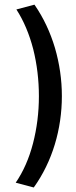

<svg xmlns="http://www.w3.org/2000/svg" viewBox="-20 -683 334 841"><path d="M127.9 138.2C209.5 24.4 251 -117.2 251 -262.2C251 -334 240.7 -404.3 220.7 -473.1C200.2 -542 170.4 -605.5 130.9 -662.6L51.8 -641.6C84 -591.8 108.4 -533.7 125.5 -467.8C142.1 -401.4 150.4 -332.5 150.4 -261.7C150.4 -189.9 141.6 -120.6 124.5 -54.7C107.4 11.2 82 68.8 48.8 117.2Z"/></svg>

Font: SG Kara
Style: Regular
Weight: 400
Designer: Damoon Khanjanzadeh
Version: Version 1.000